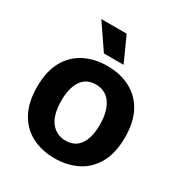

<svg xmlns="http://www.w3.org/2000/svg" viewBox="-175 -858 939 997"><g transform="rotate(30 294.5 -360.0)"><path d="M294 14Q217 14 157.5 -17Q98 -48 64.5 -109.5Q31 -171 31 -263Q31 -357 65.5 -418Q100 -479 159.5 -509Q219 -539 294 -539Q372 -539 431.5 -508Q491 -477 524.5 -416Q558 -355 558 -262Q558 -168 523 -106.5Q488 -45 428.5 -15.5Q369 14 294 14ZM298 -94Q323 -94 344 -103Q365 -112 380 -131.5Q395 -151 403.5 -181.5Q412 -212 412 -254Q412 -299 402.5 -331.5Q393 -364 377 -385Q361 -406 338.5 -416Q316 -426 290 -426Q266 -426 245 -417Q224 -408 209 -388.5Q194 -369 185 -338.5Q176 -308 176 -265Q176 -220 185 -187.5Q194 -155 211 -134.5Q228 -114 250 -104Q272 -94 298 -94ZM245 -586 144 -734H296L363 -586Z"/></g></svg>

Font: Bricolage Grotesque 28pt
Style: Bold
Weight: 700
Designer: Mathieu Triay
Foundry: Atelier Triay
Version: Version 1.000;gftools[0.9.30]